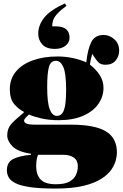

<svg xmlns="http://www.w3.org/2000/svg" viewBox="-20 -865 712 1115"><path d="M301 230Q209 230 153 221.5Q97 213 68.5 198Q40 183 30 164Q20 145 20 124Q20 77 56.5 58.5Q93 40 160 34V28Q82 16 52 -15.5Q22 -47 22 -79Q22 -119 46 -145.5Q70 -172 118 -211V-216Q88 -231 62.5 -260.5Q37 -290 37 -347Q37 -407 72.5 -449.5Q108 -492 170.5 -514.5Q233 -537 314 -537Q358 -537 400 -528.5Q442 -520 481 -503Q489 -577 509.5 -619.5Q530 -662 582 -662Q616 -662 644 -637Q672 -612 672 -570Q672 -539 652 -514Q632 -489 593 -489Q565 -489 551.5 -503Q538 -517 526 -536L516 -552Q511 -537 508 -523.5Q505 -510 502 -490Q539 -461 560 -427.5Q581 -394 581 -355Q581 -304 551 -261Q521 -218 462.5 -192.5Q404 -167 320 -167Q265 -167 219.5 -177.5Q174 -188 148 -200Q137 -190 128.5 -181Q120 -172 120 -164Q120 -153 134.5 -147Q149 -141 186 -141H392Q530 -141 594.5 -102.5Q659 -64 659 21Q659 39 652.5 65.5Q646 92 626.5 120.5Q607 149 567.5 174Q528 199 463.5 214.5Q399 230 301 230ZM310 -192Q339 -192 351.5 -226Q364 -260 364 -343Q364 -438 348 -475Q332 -512 305 -512Q274 -512 264 -475.5Q254 -439 254 -359Q254 -268 269 -230Q284 -192 310 -192ZM305 205Q355 205 382.5 190Q410 175 421 151Q432 127 432 100Q432 67 409 50.5Q386 34 348 34H201Q194 50 192 68.5Q190 87 190 98Q190 151 216.5 178Q243 205 305 205ZM299 -581Q248 -581 225 -607.5Q202 -634 202 -670Q202 -717 235.5 -761Q269 -805 357 -845L366 -831Q330 -805 312 -784.5Q294 -764 288.5 -747Q283 -730 283 -712H303Q345 -712 364.5 -695Q384 -678 384 -646Q384 -618 360.5 -599.5Q337 -581 299 -581Z"/></svg>

Font: Literata 72pt Black
Style: Regular
Weight: 900
Designer: Latin by Veronika Burian and Jose Scaglione. Greek by Irene Vlachou. Cyrillic by Vera Evstafieva.
Foundry: TypeTogether
Version: Version 3.002